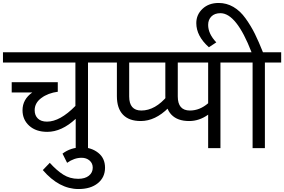

<svg xmlns="http://www.w3.org/2000/svg" viewBox="-40 -1000 1918 1296"><path d="M662 -647 664 -578H554V0H471V-198Q376 -110 279 -110Q203 -110 157.5 -151Q112 -192 112 -256Q112 -329 178 -376H39V-445H350V-382L351 -381Q284 -372 239 -338.5Q194 -305 194 -256Q194 -221 215.5 -200Q237 -179 277 -179Q365 -179 469 -285V-578H-20V-647Z M490 276Q359 276 249 148L296 99Q343 151 387.5 179Q432 207 488 207Q534 207 560 186Q586 165 586 132Q586 102 564.5 83.5Q543 65 511 65Q461 65 413 99L382 37Q437 -5 512 -5Q577 -5 623 31.5Q669 68 669 132Q669 197 620.5 236.5Q572 276 490 276Z M1146 -578H832V-349Q832 -254 914 -254Q1008 -254 1091 -354L1097 -272Q1008 -183 910 -183Q831 -183 790 -226Q749 -269 749 -351V-578H642V-647H1146Z M1556 -647 1557 -578H1448V0H1365V-226Q1305 -183 1237 -183Q1158 -183 1117 -226Q1076 -269 1076 -351V-578H969V-647ZM1365 -303V-578H1160V-349Q1160 -254 1242 -254Q1308 -254 1365 -303Z M1858 -647V-578H1748V0H1665V-578H1536V-647H1658Q1556 -911 1448 -911Q1409 -911 1387 -889Q1365 -867 1365 -832Q1365 -772 1420 -714L1370 -681Q1285 -757 1285 -844Q1285 -901 1327 -940.5Q1369 -980 1436 -980Q1489 -980 1535 -953.5Q1581 -927 1617.5 -876Q1654 -825 1680 -772.5Q1706 -720 1735 -647Z"/></svg>

Font: Martel Sans
Style: Regular
Weight: 400
Designer: Dan Reynolds and Mathieu Réguer
Foundry: Dan Reynolds and Mathieu Réguer
Version: Version 1.001;PS 001.001;hotconv 1.0.70;makeotf.lib2.5.58329